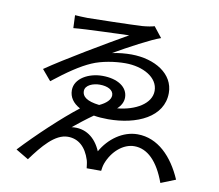

<svg xmlns="http://www.w3.org/2000/svg" viewBox="-87 -878 1174 1030"><g transform="rotate(10 500.0 -362.5)"><path d="M243 -758 246 -688C311 -695 510 -700 548 -702C434 -637 227 -515 124 -444L173 -386C253 -449 318 -493 374 -517C426 -540 498 -551 554 -551C651 -551 734 -505 734 -432C734 -362 651 -314 552 -305C572 -323 584 -345 584 -369C584 -426 528 -463 445 -463C371 -463 296 -424 296 -359C296 -321 317 -291 356 -270C268 -202 144 -85 59 6L128 47C186 -32 249 -109 319 -109C376 -109 418 -73 440 -3C444 10 445 26 447 40H526C527 29 530 11 535 -2C561 -71 619 -121 679 -121C750 -121 809 -64 850 49L930 17C879 -101 796 -187 685 -187C605 -187 531 -133 490 -60C460 -131 404 -173 329 -163C357 -186 399 -219 436 -245C459 -241 485 -239 514 -239C671 -239 811 -303 811 -434C811 -538 707 -602 579 -603C546 -603 509 -600 473 -592C549 -636 670 -701 719 -717L674 -774C663 -770 635 -765 607 -763C558 -760 338 -755 311 -755C289 -755 259 -757 243 -758ZM454 -306C385 -314 360 -336 360 -365C360 -399 404 -414 439 -414C481 -414 514 -398 514 -369C514 -345 491 -323 454 -306Z"/></g></svg>

Font: Noto Sans CJK HK
Style: Regular
Weight: 400
Designer: Ryoko NISHIZUKA 西塚涼子 (kana, bopomofo & ideographs); Paul D. Hunt (Latin, Greek & Cyrillic); Sandoll Communications 산돌커뮤니
Foundry: Adobe
Version: Version 2.004;hotconv 1.0.118;makeotfexe 2.5.65603